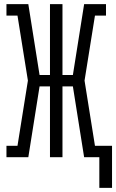

<svg xmlns="http://www.w3.org/2000/svg" viewBox="-20 -755 558 922"><path d="M457 147V0H384L330 -340H280V0H220V-340H170L116 0H11V-55H64L114 -368L64 -680H11V-735H116L170 -395H220V-735H280V-395H330L384 -735H489V-680H436L386 -368L436 -55H518V147Z"/></svg>

Font: Iosevka Slab Light
Style: Regular
Weight: 300
Monospace: yes
Designer: Belleve Invis
Foundry: Belleve Invis
Version: Version 11.1.0; ttfautohint (v1.8.3)